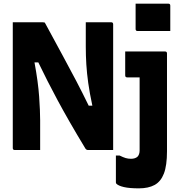

<svg xmlns="http://www.w3.org/2000/svg" viewBox="-20 -822 990 1052"><path d="M723 -802H902Q913 -802 913 -791V-652H734Q723 -652 723 -663ZM200 0H61Q50 0 50 -11V-700H213Q222 -700 224 -699Q226 -698 230 -690Q283 -592 323.5 -517.5Q364 -443 398 -378Q432 -313 466 -243H486Q471 -313 463.5 -367Q456 -421 453 -469Q450 -517 450 -567V-700H589Q600 -700 600 -689V0H463Q453 0 448 -8Q399 -89 362 -153.5Q325 -218 295.5 -273Q266 -328 240.5 -378Q215 -428 190 -480H169Q189 -372 194.5 -292.5Q200 -213 200 -163ZM884 -540Q895 -540 895 -529V7Q895 85 878 129Q861 173 827 191.5Q793 210 741 210Q689 210 659 203Q629 196 618 185Q615 182 615 177V30H635Q655 40 668.5 44Q682 48 698 48Q720 48 733 37Q745 25 745 2V-398H677Q666 -398 666 -409V-540Z"/></svg>

Font: Recursive Sn Lnr St XBd
Style: Regular
Weight: 800
Version: Version 1.079;hotconv 1.0.112;makeotfexe 2.5.65598; ttfautoh